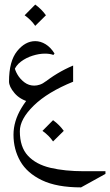

<svg xmlns="http://www.w3.org/2000/svg" viewBox="-20 -479 482 841"><path d="M335 341.8Q229 341.8 163.8 310.5Q98.6 279.3 68.8 227.1Q39.1 174.8 39.1 111.3Q39.1 51.8 74 -6.1Q108.9 -64 168.2 -112.5Q227.5 -161.1 300.3 -191.9V-121.1Q188.5 -75.7 127.7 -16.4Q66.9 43 66.9 95.7Q66.9 165 102.3 203.1Q137.7 241.2 200.9 256.1Q264.2 271 347.2 271H441.9V282.7ZM110.4 -31.7Q67.4 -43 43.5 -71.3Q19.5 -99.6 19.5 -122.1Q19.5 -210.9 54.9 -254.9Q90.3 -298.8 134.3 -298.8Q157.7 -298.8 179.9 -285.2Q202.1 -271.5 218.8 -244.6L213.9 -238.3Q198.7 -244.1 177.2 -244.1Q151.4 -244.1 122.8 -235.1Q94.2 -226.1 71.5 -209Q48.8 -191.9 40.5 -167L43 -189Q44.9 -172.4 56.4 -152.6Q67.9 -132.8 86.9 -118.4Q106 -104 129.9 -104Q142.1 -104 155 -108.4Q168 -112.8 181.6 -123.5ZM134.3 -459Q162.1 -439 181.2 -412.1L134.3 -365.7Q116.7 -391.6 87.9 -412.1ZM212.4 47.4Q240.2 67.4 259.3 94.2L212.4 140.6Q194.8 114.7 166 94.2Z"/></svg>

Font: Lateef Light
Style: Regular
Weight: 300
Designer: SIL International
Foundry: SIL International
Version: Version 4.200